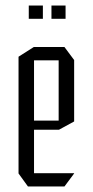

<svg xmlns="http://www.w3.org/2000/svg" viewBox="-20 -674 335 694"><path d="M81 0 47 -47V-48H248V-47L213 0ZM47 -48V-469L102 -504H103V-48ZM103 -205V-238H192V-205ZM103 -456V-504H213L248 -457V-456ZM192 -205V-456H248V-235L193 -205ZM166 -606V-654H217V-606ZM84 -606V-654H135V-606Z"/></svg>

Font: Foldit Light
Style: Regular
Weight: 300
Version: Version 1.003